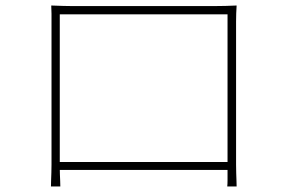

<svg xmlns="http://www.w3.org/2000/svg" viewBox="-20 -681 1040 697"><path d="M166 -661Q195 -660 209.5 -659.5Q224 -659 239 -659Q246 -659 276.5 -659Q307 -659 352.5 -659Q398 -659 451 -659Q504 -659 556.5 -659Q609 -659 653.5 -659Q698 -659 727 -659Q756 -659 762 -659Q776 -659 798.5 -659.5Q821 -660 839 -661Q838 -647 837.5 -632Q837 -617 837 -603Q837 -596 837 -566.5Q837 -537 837 -493.5Q837 -450 837 -399Q837 -348 837 -298Q837 -248 837 -206Q837 -164 837 -137Q837 -110 837 -107Q837 -98 837 -83.5Q837 -69 837.5 -53Q838 -37 838.5 -24Q839 -11 839 -4H805Q806 -13 806 -27Q806 -41 806 -57.5Q806 -74 806 -88Q806 -91 806 -122Q806 -153 806 -201.5Q806 -250 806 -307.5Q806 -365 806 -421.5Q806 -478 806 -525Q806 -572 806 -600.5Q806 -629 806 -629H197Q197 -629 197 -601Q197 -573 197 -526Q197 -479 197 -423Q197 -367 197 -310Q197 -253 197 -204.5Q197 -156 197 -124.5Q197 -93 197 -88Q197 -81 197 -70Q197 -59 197.5 -47Q198 -35 198.5 -23.5Q199 -12 199 -4H165Q165 -12 165.5 -25.5Q166 -39 166.5 -54.5Q167 -70 167 -84Q167 -98 167 -106Q167 -111 167 -139Q167 -167 167 -210.5Q167 -254 167 -305Q167 -356 167 -406.5Q167 -457 167 -500Q167 -543 167 -571Q167 -599 167 -603Q167 -616 167 -631Q167 -646 166 -661ZM822 -93V-64H186V-93Z"/></svg>

Font: Noto Sans TC Thin
Style: Regular
Weight: 100
Designer: Ryoko NISHIZUKA 西塚涼子 (kana, bopomofo & ideographs); Paul D. Hunt (Latin, Greek & Cyrillic); Sandoll Communications 산돌커뮤니
Foundry: Adobe
Version: Version 2.004-H2;hotconv 1.0.118;makeotfexe 2.5.65603